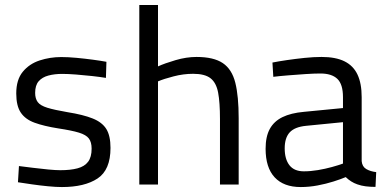

<svg xmlns="http://www.w3.org/2000/svg" viewBox="-20 -738 1543 768"><path d="M227.6 10.2Q204.2 10.2 172.2 7.1Q140.2 4 108.1 -0.6Q76 -5.2 51.8 -9L55.8 -73.8Q80.4 -70.8 111.8 -66.8Q143.2 -62.8 173.2 -60Q203.2 -57.2 221.2 -57.2Q262.2 -57.2 290.1 -64.7Q318.1 -72.1 332.3 -90.8Q346.5 -109.5 346.5 -143.4Q346.5 -169.4 335.5 -184Q324.5 -198.7 295.6 -207.5Q266.7 -216.3 212.4 -224.5Q156 -233.5 118.7 -247Q81.4 -260.5 63.2 -287.5Q45 -314.5 45 -364.1Q45 -419.2 71.2 -451Q97.4 -482.8 138.7 -496.3Q180 -509.8 224.8 -509.8Q252.4 -509.8 285.6 -506.7Q318.8 -503.6 351 -499.3Q383.2 -495 405.7 -490.8L403.7 -426.4Q380 -430.4 348 -433.9Q316 -437.4 284.1 -439.9Q252.2 -442.4 228.8 -442.4Q198 -442.4 173.5 -435.8Q148.9 -429.2 134.7 -413Q120.6 -396.7 120.6 -366.5Q120.6 -343.6 130.9 -329.7Q141.1 -315.8 169.3 -307Q197.5 -298.3 250.1 -289.3Q312.9 -279.3 350.7 -264.1Q388.5 -249 405.3 -222Q422 -195 422 -146.4Q422 -58.4 370.3 -24.1Q318.6 10.2 227.6 10.2Z M537.2 0V-717.9H612V-472.4Q638.5 -484.6 682.1 -497.4Q725.7 -510.2 765.9 -510.2Q834.7 -510.2 871.2 -485.6Q907.7 -461 921.2 -407.2Q934.7 -353.4 934.7 -264.4V0H859.9V-262Q859.9 -328.1 852.5 -367.6Q845.1 -407 822.2 -424.9Q799.4 -442.8 752.6 -442.8Q713.6 -442.8 674.2 -432.5Q634.7 -422.3 612 -412.5V0Z M1183 10.2Q1114.8 10.2 1078.6 -28.7Q1042.4 -67.6 1042.4 -143Q1042.4 -191.7 1059.2 -222.3Q1076 -252.9 1109.9 -269.5Q1143.8 -286 1195.2 -290.6L1351.9 -305.8V-349.4Q1351.9 -401.1 1329.3 -422.6Q1306.7 -444 1261.8 -444Q1236.6 -444 1202 -441.7Q1167.4 -439.3 1133 -436.6Q1098.6 -433.9 1073.2 -430.7L1069.8 -487.8Q1093.4 -492.6 1127.6 -497.6Q1161.8 -502.6 1198.3 -506.4Q1234.8 -510.2 1266.2 -510.2Q1322.8 -510.2 1358 -492.7Q1393.3 -475.2 1410 -439.7Q1426.7 -404.2 1426.7 -349.4V-93.5Q1428.7 -71.5 1444.9 -61.9Q1461.2 -52.3 1484.8 -49.5L1482 9.6Q1460.6 9.6 1442.8 7.3Q1424.9 5 1409.3 -0.6Q1396.1 -5.2 1384.7 -12.4Q1373.3 -19.6 1362.9 -29.6Q1343.7 -21.4 1314 -12Q1284.4 -2.6 1250.4 3.8Q1216.4 10.2 1183 10.2ZM1195.3 -52.7Q1222.6 -52.7 1251.7 -57.6Q1280.8 -62.5 1307.3 -69.8Q1333.9 -77.1 1351.9 -83.7V-249.3L1204.1 -234.7Q1158.9 -230.3 1138.8 -208.5Q1118.8 -186.6 1118.8 -144.6Q1118.8 -101.3 1137.8 -77Q1156.9 -52.7 1195.3 -52.7Z"/></svg>

Font: Titillium Web
Style: Bold
Weight: 700
Designer: Mohamed Gaber, Accademia di Belle Arti di Urbino
Foundry: Kief Type Foundry, Accademia di Belle Arti di Urbino
Version: Version 3.000